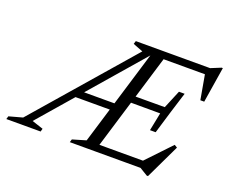

<svg xmlns="http://www.w3.org/2000/svg" viewBox="-190 -882 1298 1097"><g transform="rotate(20 459.5 -333.0)"><path d="M73 -41 141.5 -18.5 136.5 0H-72L-66.5 -18.5L15.5 -41L526 -629L465 -652.5L471 -671.5H668.5L465 0H314L319.5 -18.5L401 -42.5L581.5 -637.5L587 -634.5ZM792.5 29.5 744 0H415.5L430 -43.5H775L733.5 -33.5L882.5 -190.5L900 -180L800 29.5ZM238.5 -253 252.5 -295.5H518L505 -253ZM721 -221 743 -331 517 -331.5 530 -373 755.5 -373.5 801.5 -484H836L795 -352.5L755.5 -221ZM933 -480 905 -638 927 -628.5H607L621 -671.5H922.5L983.5 -696.5H991L956.5 -480Z"/></g></svg>

Font: Newsreader 20pt
Style: Italic
Weight: 400
Italic angle: -17°
Version: Version 1.003